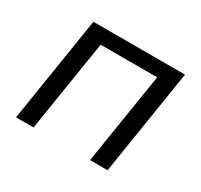

<svg xmlns="http://www.w3.org/2000/svg" viewBox="-110 -627 803 768"><g transform="rotate(30 292.0 -243.0)"><path d="M42 0 119 -486H542L465 0H384L451 -421H190L123 0Z"/></g></svg>

Font: Nunito Sans 12pt
Style: Italic
Weight: 400
Italic angle: -9°
Designer: Vernon Adams
Foundry: Vernon Adams
Version: Version 3.101;gftools[0.9.27]